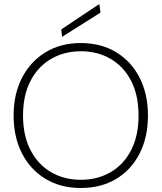

<svg xmlns="http://www.w3.org/2000/svg" viewBox="-20 -927 808 959"><path d="M383 12Q283 12 207.5 -33.5Q132 -79 90 -160.5Q48 -242 48 -350Q48 -457 90 -538.5Q132 -620 207.5 -666Q283 -712 383 -712Q485 -712 560.5 -666Q636 -620 677.5 -538.5Q719 -457 719 -350Q719 -242 677.5 -160.5Q636 -79 560.5 -33.5Q485 12 383 12ZM384 -29Q467 -29 532.5 -67Q598 -105 635 -177Q672 -249 672 -350Q672 -451 635 -523Q598 -595 532.5 -633Q467 -671 384 -671Q301 -671 235.5 -633Q170 -595 132.5 -523Q95 -451 95 -350Q95 -249 132.5 -177Q170 -105 235 -67Q300 -29 384 -29ZM290 -743 286 -780 476 -907 482 -864Z"/></svg>

Font: DM Sans 16pt ExtraLight
Style: Regular
Weight: 250
Version: Version 4.004;gftools[0.9.30]